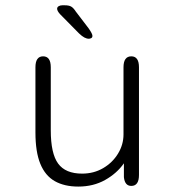

<svg xmlns="http://www.w3.org/2000/svg" viewBox="-20 -694 659 726"><path d="M143 -481Q172 -481 172 -439.5V-201.5Q172 -113.5 199.8 -75.5Q227.5 -37.5 290.5 -37.5Q334.5 -37.5 370 -58.2Q405.5 -79 426.2 -113Q447 -147 447 -186V-439.5Q447 -481 476.5 -481Q505.5 -481 505.5 -439.5V-32.5Q505.5 9 476.5 9Q452 9 448.5 -24V-76.5Q422 -38.5 377.5 -13.5Q333 11.5 276 11.5Q223.5 11.5 187.2 -9Q151 -29.5 132.5 -74.5Q114 -119.5 114 -193V-439.5Q114 -481 143 -481ZM316 -547.5Q308 -547.5 299 -552.2Q290 -557 279 -567.5L207.5 -640Q196 -652.5 196 -661Q196 -667 201.8 -670.5Q207.5 -674 215.5 -674H225Q240.5 -674 249 -669.2Q257.5 -664.5 266.5 -650.5L315 -587Q329.5 -566.5 329.5 -558.5Q329.5 -552 324.8 -549.8Q320 -547.5 316 -547.5Z"/></svg>

Font: Sono ExtraLight Monospace Light
Style: Regular
Weight: 300
Version: Version 2.112